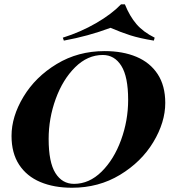

<svg xmlns="http://www.w3.org/2000/svg" viewBox="-20 -860 819 894"><path d="M34.2 0ZM277.3 -670.9 272.5 -684.6Q355 -710.4 427.2 -752.2Q499.5 -793.9 543.5 -839.8H561.5Q584 -784.2 615.5 -747.6Q647 -710.9 700.2 -684.6L696.3 -670.9Q630.9 -681.6 587.6 -695.3Q544.4 -709 494.6 -730.5Q390.1 -691.4 277.3 -670.9ZM33.7 -227.1Q33.7 -317.4 89.4 -409.7Q145 -502 244.1 -562Q343.3 -622.1 467.3 -622.1Q551.8 -622.1 615.2 -595.5Q678.7 -568.8 714.1 -514.9Q749.5 -460.9 749.5 -380.9Q749.5 -290.5 693.8 -198.2Q638.2 -106 538.8 -45.9Q439.5 14.2 315.4 14.2Q231 14.2 167.7 -12.5Q104.5 -39.1 69.1 -93Q33.7 -147 33.7 -227.1ZM206.5 -212.9Q206.5 -104.5 238 -54.2Q269.5 -3.9 324.7 -3.9Q395.5 -3.9 453.1 -60.8Q510.7 -117.7 543.7 -208.3Q576.7 -298.8 576.7 -395Q576.7 -502.9 544.9 -553.5Q513.2 -604 458.5 -604Q387.7 -604 330.1 -547.1Q272.5 -490.2 239.5 -399.7Q206.5 -309.1 206.5 -212.9Z"/></svg>

Font: TypoPRO Playfair Display SC
Style: Bold Italic
Weight: 700
Italic angle: -14.9847°
Designer: Claus Eggers Sørensen
Foundry: Claus Eggers Sørensen
Version: Version 1.004;PS 001.004;hotconv 1.0.70;makeotf.lib2.5.58329